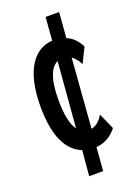

<svg xmlns="http://www.w3.org/2000/svg" viewBox="-135 -681 583 812"><g transform="rotate(-20 156.5 -275.0)"><path d="M184 73 192 -32C229 -35 262 -53 285 -84L253 -156C237 -130 220 -116 199 -112L223 -424C236 -415 247 -401 257 -382L290 -449C277 -477 256 -498 230 -509L239 -623H178L170 -519C91 -515 28 -441 28 -274C28 -141 66 -65 131 -41L121 73ZM109 -275C109 -375 133 -417 162 -430L138 -136C120 -160 109 -204 109 -275Z"/></g></svg>

Font: Inconsolata ExtraCondensed
Style: Bold
Weight: 700
Width: 2
Monospace: yes
Designer: Raph Levien, Cyreal, Brenton Simpson
Foundry: Raph Levien, Cyreal, Google
Version: Version 3.100